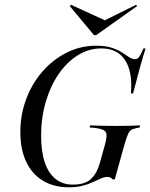

<svg xmlns="http://www.w3.org/2000/svg" viewBox="-20 -774 630 805"><path d="M268.5 11.3Q205.6 11.3 159.7 -16.5Q113.7 -44.4 89.5 -96.4Q65.3 -148.4 65.3 -220.2Q65.3 -293.5 89.9 -358.9Q114.5 -424.2 158.1 -474.2Q201.6 -524.2 259.3 -553.2Q316.9 -582.3 383.1 -582.3Q422.6 -582.3 448.4 -573.8Q474.2 -565.3 491.5 -554Q508.9 -542.7 521.4 -534.3Q533.9 -525.8 546 -525.8Q556.5 -525.8 563.7 -535.9Q571 -546 581.5 -571H590.3Q577.4 -529.8 564.5 -482.7Q551.6 -435.5 537.9 -382.3H529Q536.3 -474.2 504 -522.6Q471.8 -571 404.8 -571Q352.4 -571 306.9 -542.7Q261.3 -514.5 226.6 -464.5Q191.9 -414.5 172.2 -348Q152.4 -281.5 152.4 -204.8Q152.4 -138.7 167.7 -93.1Q183.1 -47.6 212.9 -23.8Q242.7 0 284.7 0Q337.9 0 362.9 -25Q387.9 -50 399.2 -92.7L419.4 -165.3Q427.4 -194.4 426.6 -209.3Q425.8 -224.2 409.7 -230.6Q393.5 -237.1 355.6 -239.5L358.1 -248.4Q373.4 -247.6 402.8 -246.8Q432.3 -246 468.5 -246Q504.8 -246 528.6 -246.8Q552.4 -247.6 567.7 -248.4L565.3 -239.5Q546 -236.3 535.1 -231.9Q524.2 -227.4 517.7 -213.7Q511.3 -200 502.4 -170.2L461.3 -21.8H452.4Q447.6 -27.4 442.7 -29.8Q437.9 -32.3 431.5 -32.3Q417.7 -32.3 403.2 -25.8Q388.7 -19.4 369.8 -10.5Q350.8 -1.6 326.2 4.8Q301.6 11.3 268.5 11.3ZM550.8 -754 554.8 -748.4 383.1 -626.6H374.2L272.6 -748.4L277.4 -754L432.3 -683.1L396 -677.4Z"/></svg>

Font: Playfair 144pt SemiCondensed
Style: Italic
Weight: 400
Width: 4
Italic angle: -15.6°
Designer: Claus Eggers Sørensen
Foundry: Claus Eggers Sørensen
Version: Version 2.203